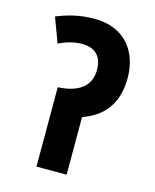

<svg xmlns="http://www.w3.org/2000/svg" viewBox="-99 -700 620 769"><g transform="rotate(15 211.0 -316.0)"><path d="M198 -632C137 -632 89 -619 42 -600L80 -498C111 -512 141 -522 176 -522C232 -522 260 -490 260 -437C260 -374 219 -334 126 -329V0H251V-239C330 -266 387 -325 387 -436C387 -548 323 -632 198 -632Z"/></g></svg>

Font: Noto Sans Devanagari Condensed
Style: Bold
Weight: 700
Width: 3
Designer: Jelle Bosma - Monotype Design Team
Foundry: Monotype Imaging Inc.
Version: Version 2.004